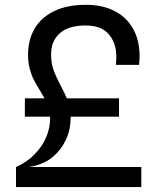

<svg xmlns="http://www.w3.org/2000/svg" viewBox="-20 -760 640 780"><path d="M554 -81.5V0H45V-81.5Q90 -101.5 121.2 -133.8Q152.5 -166 168 -203.5Q183.5 -241 183.5 -278V-286H81V-360.5H161Q155.5 -371 142.5 -392Q126.5 -417.5 117 -436.5Q107.5 -455.5 100.8 -481Q94 -506.5 94 -538Q94 -597.5 120.2 -643Q146.5 -688.5 199.2 -714.5Q252 -740.5 329.5 -740.5Q396.5 -740.5 445.5 -715.2Q494.5 -690 520.8 -643Q547 -596 547 -532.5Q547 -518 545 -496.5H451Q452.5 -512.5 452.5 -529.5Q452.5 -585 422 -620.8Q391.5 -656.5 327.5 -656.5Q258 -656.5 222.8 -624.8Q187.5 -593 187.5 -539Q187.5 -503.5 197.5 -475.8Q207.5 -448 227.5 -410Q244.5 -378 251.5 -360.5H463.5V-286H267V-284.5Q267 -231.5 247 -190.5Q227 -149.5 195 -123Q175.5 -106 147 -94.8Q118.5 -83.5 94 -81.5Z"/></svg>

Font: SplineSansMono30
Style: Regular
Weight: 400
Designer: Eben Sorkin, Mirko Velimirovic
Foundry: Sorkin Type
Version: Version 1.000